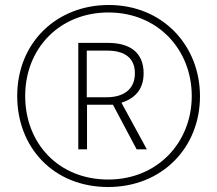

<svg xmlns="http://www.w3.org/2000/svg" viewBox="-20 -742 871 770"><path d="M414 8C628 8 782 -148 782 -356C782 -559 633 -722 416 -722C209 -722 49 -573 49 -357C49 -151 194 8 414 8ZM414 -22C214 -22 81 -168 81 -357C81 -549 220 -692 415 -692C613 -692 749 -543 749 -357C749 -171 612 -22 414 -22ZM294 -143H329V-322H433L528 -143H569L467 -330C517 -346 556 -380 556 -448C556 -533 499 -570 413 -570H294ZM408 -352H328V-539H410C477 -539 521 -512 521 -448C521 -381 472 -352 408 -352Z"/></svg>

Font: Noto Sans Ethiopic Condensed ExtraLight
Style: Regular
Weight: 200
Width: 3
Designer: Monotype Design Team
Foundry: Monotype Imaging Inc.
Version: Version 2.102